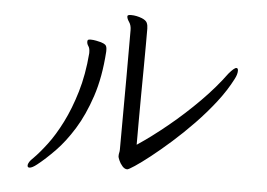

<svg xmlns="http://www.w3.org/2000/svg" viewBox="-49 -709 1097 789"><g transform="rotate(5 500.0 -314.5)"><path d="M460 -65Q460 -72 461.5 -77.5Q463 -83 463 -90Q463 -162 463.5 -238Q464 -314 464 -384Q464 -454 464 -506.5Q464 -559 464 -583Q464 -603 455 -616Q446 -629 446 -638V-639Q446 -645 461 -645Q483 -645 506 -636Q523 -629 527.5 -619Q532 -609 532 -595V-574Q532 -567 532 -529.5Q532 -492 531.5 -437Q531 -382 530.5 -321Q530 -260 530 -205.5Q530 -151 530 -116Q590 -156 654.5 -209Q719 -262 778 -321.5Q837 -381 880 -440Q902 -466 911 -466Q918 -466 918 -455Q918 -440 908 -421Q883 -372 845 -323Q807 -274 762.5 -228Q718 -182 674 -143Q630 -104 592.5 -74.5Q555 -45 530 -28.5Q505 -12 500 -12Q489 -12 479.5 -23Q470 -34 465 -46Q460 -58 460 -61ZM372 -486Q365 -380 338.5 -300.5Q312 -221 276 -163Q240 -105 201.5 -65.5Q163 -26 130 0Q110 16 99 16Q91 16 91 8Q91 -6 112 -25Q136 -49 166 -88.5Q196 -128 224.5 -184.5Q253 -241 274.5 -313Q296 -385 303 -473V-477Q303 -494 297 -502.5Q291 -511 291 -520Q291 -524 292 -526Q293 -530 305 -530Q315 -530 327.5 -527.5Q340 -525 347 -523Q360 -519 366 -513.5Q372 -508 372 -493Z"/></g></svg>

Font: Moon Stars Kai T HW
Style: Regular
Weight: 400
Designer: GuiWonder
Version: Version 1.101